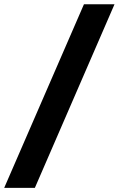

<svg xmlns="http://www.w3.org/2000/svg" viewBox="-77 -782 563 911"><path d="M466.3 -761.7 88.4 109.4H-57.1L321.3 -761.7Z"/></svg>

Font: Inter 24pt ExtraBold
Style: Italic
Weight: 800
Italic angle: -9.3988°
Designer: Rasmus Andersson
Foundry: rsms
Version: Version 4.001;git-66647c0bb